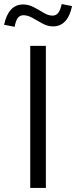

<svg xmlns="http://www.w3.org/2000/svg" viewBox="-72 -926 375 946"><path d="M77 0V-700H154V0ZM0 -794 -52 -804Q-30 -904 42 -904Q69 -904 94.5 -890.5Q120 -877 143 -863Q166 -849 187 -849Q204 -849 214.5 -862Q225 -875 232 -906L283 -896Q262 -796 189 -796Q163 -796 137.5 -810Q112 -824 88.5 -837.5Q65 -851 44 -851Q26 -851 16 -838Q6 -825 0 -794Z"/></svg>

Font: Red Hat Display VF
Style: Regular
Weight: 300
Designer: Pentagram, MCKL
Foundry: Pentagram, MCKL
Version: Version 1.023